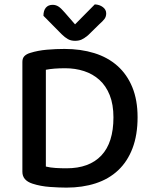

<svg xmlns="http://www.w3.org/2000/svg" viewBox="-20 -843 696 875"><path d="M497 -308Q497 -367 480 -409.5Q463 -452 433 -479Q403 -506 363 -519Q323 -532 277 -532Q224 -532 189 -525V-84Q209 -79 233.5 -77.5Q258 -76 283 -76Q387 -76 442 -134.5Q497 -193 497 -308ZM607 -309Q607 -228 584 -167.5Q561 -107 518.5 -67Q476 -27 416 -7.5Q356 12 283 12Q251 12 208 9Q165 6 128 -6Q82 -21 82 -60V-561Q82 -578 91.5 -587.5Q101 -597 118 -602Q153 -613 194 -616.5Q235 -620 274 -620Q348 -620 409.5 -601Q471 -582 515 -543Q559 -504 583 -445.5Q607 -387 607 -309ZM412 -823Q434 -822 449 -810.5Q464 -799 464 -782Q464 -767 456 -756.5Q448 -746 432 -732L381 -682Q364 -668 351.5 -662.5Q339 -657 322 -657Q303 -657 289 -665Q275 -673 261 -687L178 -771Q178 -795 189 -808Q200 -821 220 -821Q234 -821 246 -813.5Q258 -806 275 -786L322 -732Z"/></svg>

Font: Baloo Paaji 2 Medium
Style: Regular
Weight: 500
Designer: Shuchita Grover, Noopur Datye and Ek Type
Foundry: Ek Type
Version: Version 1.640;hotconv 1.0.111;makeotfexe 2.5.65597; ttfautoh